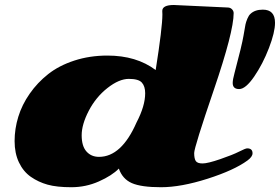

<svg xmlns="http://www.w3.org/2000/svg" viewBox="-20 -745 1143 784"><path d="M930.2 -406.2Q930.2 -419.9 937.5 -446.3Q967.8 -560.5 974.1 -598.1Q980.5 -635.7 982.4 -645.3Q984.4 -654.8 990 -668.5Q995.6 -682.1 1002.9 -688.5Q1021 -705.6 1053.2 -705.6Q1103 -705.6 1103 -651.9Q1103 -613.3 1078.1 -548.6Q1053.2 -483.9 1018.1 -432.6Q982.9 -381.3 956.5 -381.3Q930.2 -381.3 930.2 -406.2ZM989.3 -139.2Q1011.2 -139.2 1011.2 -119.1Q1011.2 -105 990.7 -89.8Q936 -49.8 827.4 -15.1Q718.8 19.5 637.7 19.5Q556.6 19.5 518.3 2.7Q480 -14.2 465.3 -56.6Q437 -27.8 383.8 -4.2Q330.6 19.5 271.2 19.5Q211.9 19.5 174.3 9Q136.7 -1.5 106 -22.9Q75.2 -44.4 57.4 -81.8Q39.6 -119.1 39.6 -168.9Q39.6 -218.8 54.7 -268.1Q69.8 -317.4 101.3 -362.5Q132.8 -407.7 176.8 -442.4Q220.7 -477.1 283.4 -497.6Q346.2 -518.1 418.5 -518.1Q537.1 -518.1 615.7 -459Q643.1 -632.8 643.1 -686L642.6 -700.2Q642.6 -724.6 689.9 -724.6L908.7 -714.4Q920.4 -714.4 927.2 -707.3Q934.1 -700.2 934.1 -691.4Q934.1 -615.2 853.5 -379.2Q772.9 -143.1 772.9 -120.1Q772.9 -97.2 779.5 -87.4Q786.1 -77.6 807.1 -77.6Q828.1 -77.6 879.4 -95.2Q930.7 -112.8 956.5 -126Q982.4 -139.2 989.3 -139.2ZM384.3 -104.5Q476.1 -104.5 537.6 -245.1Q572.8 -312.5 572.8 -364.3Q572.8 -392.6 559.3 -407.7Q545.9 -422.9 506.1 -422.9Q466.3 -422.9 418.9 -385.7Q371.6 -348.6 342.5 -292.7Q313.5 -236.8 313.5 -192.6Q313.5 -148.4 333 -126.5Q352.5 -104.5 384.3 -104.5Z"/></svg>

Font: Sonsie One
Style: Regular
Weight: 400
Designer: Riccardo De Franceschi
Foundry: Sorkin Type Co
Version: Version 1.003